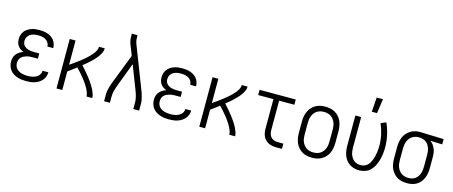

<svg xmlns="http://www.w3.org/2000/svg" viewBox="-46 -1346 4592 1948"><g transform="rotate(15 2250.0 -372.0)"><path d="M247 8Q224 8 200.5 5Q177 2 154.5 -5.5Q132 -13 112 -26Q92 -39 78 -57.5Q64 -76 57 -99Q50 -122 50 -146Q50 -167 56 -188Q62 -209 76 -225.5Q90 -242 108.5 -253.5Q127 -265 147 -271Q129 -278 113.5 -288.5Q98 -299 87 -314Q76 -329 71 -347.5Q66 -366 66 -384Q66 -406 72 -427.5Q78 -449 91 -466.5Q104 -484 122.5 -496Q141 -508 161.5 -515.5Q182 -523 203.5 -525.5Q225 -528 247 -528Q268 -528 289.5 -525.5Q311 -523 331 -516Q351 -509 369.5 -497.5Q388 -486 401 -469Q414 -452 421 -431.5Q428 -411 428 -390V-387H367V-388Q367 -409 355.5 -427Q344 -445 326.5 -455.5Q309 -466 288.5 -469.5Q268 -473 247 -473Q226 -473 205 -469Q184 -465 166 -454Q148 -443 137.5 -424Q127 -405 127 -384Q127 -369 131.5 -355.5Q136 -342 145.5 -332Q155 -322 168 -315Q181 -308 194.5 -304.5Q208 -301 222 -299.5Q236 -298 250 -298H305V-243H250Q234 -243 218 -241.5Q202 -240 187 -235.5Q172 -231 157.5 -224Q143 -217 132 -205.5Q121 -194 116 -178.5Q111 -163 111 -147Q111 -131 116 -115.5Q121 -100 131.5 -88Q142 -76 155.5 -68Q169 -60 184.5 -55.5Q200 -51 215.5 -49Q231 -47 247 -47Q262 -47 277.5 -48.5Q293 -50 307.5 -54Q322 -58 335.5 -65Q349 -72 360 -82.5Q371 -93 377 -107.5Q383 -122 383 -137H444V-136Q444 -113 436 -91.5Q428 -70 413 -52.5Q398 -35 378.5 -23Q359 -11 337.5 -4Q316 3 293 5.5Q270 8 247 8Z M566 0V-520H627V-265Q646 -278 664.5 -291Q683 -304 701 -317.5Q719 -331 737 -345Q755 -359 772.5 -374Q790 -389 806 -405Q822 -421 836.5 -438.5Q851 -456 862 -476.5Q873 -497 873 -520H934Q934 -496 923.5 -473.5Q913 -451 898.5 -431Q884 -411 867.5 -393.5Q851 -376 833 -359Q815 -342 796.5 -326.5Q778 -311 759 -296Q774 -279 788.5 -262.5Q803 -246 817.5 -229Q832 -212 845.5 -194.5Q859 -177 871.5 -159Q884 -141 896 -122.5Q908 -104 917.5 -84Q927 -64 934.5 -43Q942 -22 942 0H881Q881 -20 874.5 -38.5Q868 -57 859 -74.5Q850 -92 839.5 -108.5Q829 -125 817.5 -141Q806 -157 793.5 -172.5Q781 -188 768 -203Q755 -218 742 -232.5Q729 -247 716 -261Q694 -245 671.5 -228Q649 -211 627 -195V0Z M1066 0V-74Q1066 -92 1069.5 -110Q1073 -128 1077.5 -145.5Q1082 -163 1088 -180.5Q1094 -198 1101 -215L1218 -517L1174 -629Q1165 -653 1162.5 -678Q1160 -703 1160 -728V-735H1220V-728Q1220 -708 1222 -688Q1224 -668 1231 -649L1399 -215Q1406 -198 1412 -180.5Q1418 -163 1422.5 -145.5Q1427 -128 1430.5 -110Q1434 -92 1434 -74V0H1373V-74Q1373 -89 1370 -104.5Q1367 -120 1363 -135.5Q1359 -151 1354 -165.5Q1349 -180 1343 -195L1249 -438L1157 -195Q1152 -181 1146.5 -166Q1141 -151 1137 -135.5Q1133 -120 1130 -104.5Q1127 -89 1127 -74V0Z M1747 8Q1724 8 1700.5 5Q1677 2 1654.5 -5.5Q1632 -13 1612 -26Q1592 -39 1578 -57.5Q1564 -76 1557 -99Q1550 -122 1550 -146Q1550 -167 1556 -188Q1562 -209 1576 -225.5Q1590 -242 1608.5 -253.5Q1627 -265 1647 -271Q1629 -278 1613.5 -288.5Q1598 -299 1587 -314Q1576 -329 1571 -347.5Q1566 -366 1566 -384Q1566 -406 1572 -427.5Q1578 -449 1591 -466.5Q1604 -484 1622.5 -496Q1641 -508 1661.5 -515.5Q1682 -523 1703.5 -525.5Q1725 -528 1747 -528Q1768 -528 1789.5 -525.5Q1811 -523 1831 -516Q1851 -509 1869.5 -497.5Q1888 -486 1901 -469Q1914 -452 1921 -431.5Q1928 -411 1928 -390V-387H1867V-388Q1867 -409 1855.5 -427Q1844 -445 1826.5 -455.5Q1809 -466 1788.5 -469.5Q1768 -473 1747 -473Q1726 -473 1705 -469Q1684 -465 1666 -454Q1648 -443 1637.5 -424Q1627 -405 1627 -384Q1627 -369 1631.5 -355.5Q1636 -342 1645.5 -332Q1655 -322 1668 -315Q1681 -308 1694.5 -304.5Q1708 -301 1722 -299.5Q1736 -298 1750 -298H1805V-243H1750Q1734 -243 1718 -241.5Q1702 -240 1687 -235.5Q1672 -231 1657.5 -224Q1643 -217 1632 -205.5Q1621 -194 1616 -178.5Q1611 -163 1611 -147Q1611 -131 1616 -115.5Q1621 -100 1631.5 -88Q1642 -76 1655.5 -68Q1669 -60 1684.5 -55.5Q1700 -51 1715.5 -49Q1731 -47 1747 -47Q1762 -47 1777.5 -48.5Q1793 -50 1807.5 -54Q1822 -58 1835.5 -65Q1849 -72 1860 -82.5Q1871 -93 1877 -107.5Q1883 -122 1883 -137H1944V-136Q1944 -113 1936 -91.5Q1928 -70 1913 -52.5Q1898 -35 1878.5 -23Q1859 -11 1837.5 -4Q1816 3 1793 5.5Q1770 8 1747 8Z M2066 0V-520H2127V-265Q2146 -278 2164.5 -291Q2183 -304 2201 -317.5Q2219 -331 2237 -345Q2255 -359 2272.5 -374Q2290 -389 2306 -405Q2322 -421 2336.5 -438.5Q2351 -456 2362 -476.5Q2373 -497 2373 -520H2434Q2434 -496 2423.5 -473.5Q2413 -451 2398.5 -431Q2384 -411 2367.5 -393.5Q2351 -376 2333 -359Q2315 -342 2296.5 -326.5Q2278 -311 2259 -296Q2274 -279 2288.5 -262.5Q2303 -246 2317.5 -229Q2332 -212 2345.5 -194.5Q2359 -177 2371.5 -159Q2384 -141 2396 -122.5Q2408 -104 2417.5 -84Q2427 -64 2434.5 -43Q2442 -22 2442 0H2381Q2381 -20 2374.5 -38.5Q2368 -57 2359 -74.5Q2350 -92 2339.5 -108.5Q2329 -125 2317.5 -141Q2306 -157 2293.5 -172.5Q2281 -188 2268 -203Q2255 -218 2242 -232.5Q2229 -247 2216 -261Q2194 -245 2171.5 -228Q2149 -211 2127 -195V0Z M2874 0Q2854 0 2833 -3.5Q2812 -7 2793.5 -16Q2775 -25 2760 -40Q2745 -55 2736 -74Q2727 -93 2723.5 -113.5Q2720 -134 2720 -155V-465H2560V-520H2940V-465H2780V-155Q2780 -135 2785.5 -116Q2791 -97 2804 -82.5Q2817 -68 2836 -61.5Q2855 -55 2874 -55H2934V0Z M3250 8Q3223 8 3196.5 2.5Q3170 -3 3147 -16.5Q3124 -30 3106 -50.5Q3088 -71 3077.5 -95.5Q3067 -120 3062.5 -146.5Q3058 -173 3058 -200V-320Q3058 -347 3062.5 -373.5Q3067 -400 3077.5 -424.5Q3088 -449 3106 -469.5Q3124 -490 3147 -503.5Q3170 -517 3196.5 -522.5Q3223 -528 3250 -528Q3277 -528 3303.5 -522.5Q3330 -517 3353 -503.5Q3376 -490 3394 -469.5Q3412 -449 3422.5 -424.5Q3433 -400 3437.5 -373.5Q3442 -347 3442 -320V-200Q3442 -173 3437.5 -146.5Q3433 -120 3422.5 -95.5Q3412 -71 3394 -50.5Q3376 -30 3353 -16.5Q3330 -3 3303.5 2.5Q3277 8 3250 8ZM3250 -47Q3269 -47 3288 -51.5Q3307 -56 3323 -66.5Q3339 -77 3350.5 -92.5Q3362 -108 3369 -125.5Q3376 -143 3378.5 -162Q3381 -181 3381 -200V-320Q3381 -339 3378.5 -358Q3376 -377 3369 -394.5Q3362 -412 3350.5 -427.5Q3339 -443 3323 -453.5Q3307 -464 3288 -468.5Q3269 -473 3250 -473Q3231 -473 3212 -468.5Q3193 -464 3177 -453.5Q3161 -443 3149.5 -427.5Q3138 -412 3131 -394.5Q3124 -377 3121.5 -358Q3119 -339 3119 -320V-200Q3119 -181 3121.5 -162Q3124 -143 3131 -125.5Q3138 -108 3149.5 -92.5Q3161 -77 3177 -66.5Q3193 -56 3212 -51.5Q3231 -47 3250 -47Z M3746 8Q3720 8 3694.5 1.5Q3669 -5 3647 -19Q3625 -33 3609 -53.5Q3593 -74 3583.5 -98Q3574 -122 3570 -148Q3566 -174 3566 -200V-520H3627V-200Q3627 -182 3629 -164Q3631 -146 3637 -128.5Q3643 -111 3653 -95.5Q3663 -80 3677.5 -69Q3692 -58 3709.5 -52.5Q3727 -47 3745 -47Q3764 -47 3782.5 -53Q3801 -59 3815.5 -72Q3830 -85 3839.5 -101.5Q3849 -118 3856 -135.5Q3863 -153 3867.5 -172Q3872 -191 3875 -209.5Q3878 -228 3879.5 -247Q3881 -266 3881 -285Q3881 -344 3868.5 -401Q3856 -458 3833 -511L3888 -534Q3914 -475 3928 -412Q3942 -349 3942 -285Q3942 -252 3938 -219Q3934 -186 3925.5 -154.5Q3917 -123 3902.5 -93Q3888 -63 3865 -39Q3842 -15 3810.5 -3.5Q3779 8 3746 8ZM3717 -600 3728 -752H3794L3772 -600Z M4249 8Q4222 8 4195.5 2.5Q4169 -3 4146 -16.5Q4123 -30 4105.5 -50.5Q4088 -71 4077 -95.5Q4066 -120 4062 -146.5Q4058 -173 4058 -200V-320Q4058 -346 4062 -371.5Q4066 -397 4075.5 -420.5Q4085 -444 4101.5 -464.5Q4118 -485 4139.5 -499Q4161 -513 4186 -520.5Q4211 -528 4236 -528H4250L4493 -520V-465L4367 -469Q4385 -457 4398 -440Q4411 -423 4419 -403Q4427 -383 4430.5 -362Q4434 -341 4434 -320V-200Q4434 -174 4430 -147.5Q4426 -121 4416 -96.5Q4406 -72 4389.5 -51.5Q4373 -31 4350.5 -17Q4328 -3 4302 2.5Q4276 8 4249 8ZM4249 -47Q4268 -47 4286 -51.5Q4304 -56 4319.5 -67Q4335 -78 4345.5 -93.5Q4356 -109 4362 -126.5Q4368 -144 4370.5 -162.5Q4373 -181 4373 -200V-320Q4373 -338 4371 -355.5Q4369 -373 4363.5 -389.5Q4358 -406 4348.5 -421.5Q4339 -437 4325.5 -448Q4312 -459 4295 -465Q4278 -471 4261 -472L4250 -473H4241Q4223 -473 4205 -467Q4187 -461 4172.5 -450.5Q4158 -440 4147 -424.5Q4136 -409 4130 -392Q4124 -375 4121.5 -356.5Q4119 -338 4119 -320V-200Q4119 -181 4121.5 -162Q4124 -143 4131 -125.5Q4138 -108 4149.5 -92.5Q4161 -77 4177 -66.5Q4193 -56 4211.5 -51.5Q4230 -47 4249 -47Z"/></g></svg>

Font: Iosevka Curly Light
Style: Regular
Weight: 300
Monospace: yes
Designer: Belleve Invis
Foundry: Belleve Invis
Version: Version 22.1.2; ttfautohint (v1.8.4)